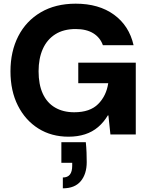

<svg xmlns="http://www.w3.org/2000/svg" viewBox="-20 -732 807 1045"><path d="M353 12Q260 12 189 -32.5Q118 -77 77.5 -157Q37 -237 37 -344Q37 -452 79.5 -535Q122 -618 202 -665Q282 -712 392 -712Q518 -712 600.5 -652Q683 -592 707 -486H540Q525 -528 487.5 -551Q450 -574 392 -574Q326 -574 281 -545.5Q236 -517 213 -465.5Q190 -414 190 -344Q190 -272 213 -222Q236 -172 280 -146.5Q324 -121 384 -121Q470 -121 514.5 -166Q559 -211 569 -279H406V-391H719V0H581L570 -104H567Q545 -67 514 -40.5Q483 -14 442.5 -1Q402 12 353 12ZM322 293V234Q348 234 360.5 218Q373 202 373 170V154H314V42H447Q450 71 451 98Q452 125 452 150Q452 215 419.5 254Q387 293 322 293Z"/></svg>

Font: DM Sans 36pt Black
Style: Regular
Weight: 900
Designer: Colophon Foundry, Jonny Pinhorn
Foundry: Colophon Foundry
Version: Version 4.004;gftools[0.9.30]